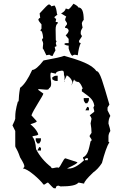

<svg xmlns="http://www.w3.org/2000/svg" viewBox="-20 -1012 660 1032"><path d="M375 -992C391 -984 400 -977 401 -972C421 -972 430 -950 430 -904C428 -904 424 -899 420 -888C420 -881 422 -873 424 -864C417 -853 414 -845 414 -838V-829L420 -819V-816L405 -793V-784C407 -784 410 -782 414 -780C407 -767 402 -745 398 -715L382 -718C379 -718 373 -716 368 -712C361 -718 355 -731 349 -751V-767C339 -767 331 -770 326 -774C326 -778 329 -779 333 -780H349V-803L333 -822C344 -832 349 -841 349 -848C347 -857 341 -862 330 -862V-868L340 -881V-888L330 -904C330 -910 332 -916 336 -923L308 -940C310 -940 331 -951 333 -966C338 -966 342 -964 346 -962C352 -962 361 -973 375 -992ZM245 -988C252 -985 255 -981 255 -978L271 -982H274C289 -956 282 -939 289 -934L272 -920C275 -914 279 -911 282 -911L279 -894C288 -894 292 -892 292 -888C282 -882 279 -870 279 -853C279 -838 280 -819 280 -796L284 -790C282 -786 280 -782 280 -780L284 -764C280 -762 276 -760 274 -760L278 -741C269 -726 264 -716 264 -712H255L245 -718L229 -715C218 -739 212 -751 210 -751C210 -753 210 -761 212 -777C212 -783 210 -789 206 -796C206 -802 208 -806 212 -806C210 -834 205 -848 196 -848L203 -858V-881C193 -892 187 -901 186 -907C189 -913 193 -916 196 -916L193 -940C222 -972 238 -988 242 -988ZM261 -596V-586C275 -577 273 -577 290 -577V-605C273 -605 275 -605 261 -596ZM172 -269C172 -252 172 -255 181 -241H191C200 -255 200 -252 200 -269ZM191 -222 181 -203H200C200 -221 203 -216 191 -222ZM172 -175ZM430 -485C430 -468 430 -471 439 -457H449C458 -471 458 -468 458 -485ZM449 -438 439 -419H458C458 -437 461 -432 449 -438ZM430 -391ZM325 -712C311 -706 274 -698 214 -687C188 -653 167 -636 153 -636C131 -588 110 -556 88 -540C76 -473 85 -466 76 -466C76 -464 62 -424 62 -385V-374C62 -371 57 -358 47 -338L62 -308V-230C62 -214 68 -224 88 -166C106 -137 111 -125 111 -118C111 -110 104 -111 104 -106C129 -106 195 -47 214 -20H219L234 -30H239C257 -10 268 0 270 0H280C280 -10 285 -14 295 -14L305 -10C358 -10 390 -16 401 -30H406L432 -25C432 -34 448 -54 482 -86C498 -97 514 -114 528 -136C542 -189 555 -227 568 -248C565 -248 563 -249 563 -252V-278C563 -287 566 -297 573 -308C573 -313 570 -326 563 -348C563 -363 566 -377 573 -389L558 -419V-434L568 -450C534 -565 518 -630 498 -630C474 -666 409 -688 325 -712ZM280 -616C280 -624 290 -630 310 -632H315C322 -632 324 -627 324 -607C326 -607 327 -601 327 -593C327 -583 326 -571 325 -571C325 -571 324 -572 324 -574L339 -607C354 -599 364 -587 369 -572L364 -552L378 -585L386 -573C388 -590 386 -572 394 -572H400C408 -570 416 -558 425 -536C422 -536 420 -534 420 -531V-521C451 -497 481 -484 487 -444L482 -434L487 -414C487 -408 469 -401 462 -390C465 -390 469 -384 472 -374L467 -349C470 -331 472 -314 472 -298L462 -283V-278L472 -263V-258C472 -255 470 -253 467 -253C457 -209 453 -179 426 -166V-162L432 -151C401 -121 373 -106 350 -106H340C340 -108 396 -130 396 -140L332 -161H331C322 -161 306 -117 295 -110C293 -111 291 -112 288 -112C279 -112 269 -108 262 -108C258 -108 255 -109 255 -114C220 -141 193 -173 174 -210C171 -246 164 -268 154 -276C154 -285 179 -279 186 -290C178 -314 149 -342 144 -342C144 -348 171 -349 178 -360L149 -392C159 -422 213 -499 213 -509L184 -530C185 -532 188 -533 192 -533C202 -533 217 -530 228 -530C237 -530 243 -531 243 -537C252 -542 255 -551 255 -562C255 -575 251 -592 251 -605C251 -611 251 -617 254 -622ZM436 -151C436 -157 439 -161 446 -162H452V-151Z"/></svg>

Font: GNUTypewriter
Style: Standard
Weight: 400
Version: Version 001.000